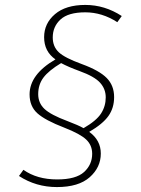

<svg xmlns="http://www.w3.org/2000/svg" viewBox="-20 -693 572 779"><path d="M326 -643Q257 -643 225.5 -614Q194 -585 194 -541Q194 -504 218.5 -481Q243 -458 312 -433Q383 -407 413 -376.5Q443 -346 443 -299Q443 -255 420 -222.5Q397 -190 342 -158Q389 -124 389 -70Q389 -14 344 26Q299 66 211 66Q126 66 57 21L75 -4Q130 35 212 35Q288 35 321 5Q354 -25 354 -69Q354 -104 329.5 -127Q305 -150 241 -175Q163 -205 131.5 -233.5Q100 -262 100 -310Q100 -391 205 -452Q159 -484 159 -542Q159 -598 203 -635.5Q247 -673 326 -673Q405 -673 474 -628L456 -603Q394 -643 326 -643ZM409 -298Q409 -332 386 -357.5Q363 -383 302 -405Q258 -421 228 -437Q178 -407 156.5 -378.5Q135 -350 135 -311Q135 -275 160.5 -251Q186 -227 253 -202Q298 -185 319 -173Q371 -203 390 -232.5Q409 -262 409 -298Z"/></svg>

Font: Fira Sans UltraLight
Style: Italic
Weight: 200
Italic angle: -8°
Designer: Carrois Corporate & Edenspiekermann AG
Foundry: Carrois Corporate GbR & Edenspiekermann AG
Version: Version 4.203;PS 004.203;hotconv 1.0.88;makeotf.lib2.5.64775